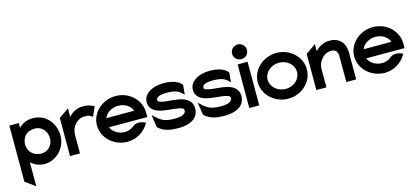

<svg xmlns="http://www.w3.org/2000/svg" viewBox="-65 -1179 4186 1919"><g transform="rotate(-15 2027.5 -219.5)"><path d="M123 205V-45C156 -13 202 11 263 11C376 11 488 -84 488 -225C488 -342 408 -462 263 -462C201 -462 154 -438 118 -403V-451H20V129ZM257 -357C330 -357 380 -296 380 -225C380 -160 334 -98 257 -98C174 -98 123 -161 123 -225C123 -303 172 -357 257 -357Z M630 0V-190C630 -238 648 -276 673 -302C695 -326 727 -345 770 -345C814 -345 819 -340 836 -329L851 -319L894 -417L880 -424C853 -436 837 -447 778 -447C713 -447 665 -417 630 -378V-466L527 -394V0Z M1121 11C1212 11 1293 -38 1338 -111L1347 -126L1331 -133C1330 -133 1262 -164 1217 -126C1190 -104 1158 -90 1121 -90C1055 -90 998 -126 977 -177H1374V-224C1374 -356 1260 -462 1121 -462C982 -462 866 -357 866 -226C866 -95 982 11 1121 11ZM1121 -361C1188 -361 1244 -325 1264 -272H976C996 -324 1053 -361 1121 -361Z M1550 -198C1606 -188 1676 -188 1720 -174C1741 -168 1752 -162 1752 -146C1752 -109 1711 -90 1639 -90C1552 -90 1508 -103 1451 -156L1420 -185L1439 -56L1443 -52C1497 0 1571 11 1645 11C1799 11 1859 -57 1859 -138C1859 -204 1815 -237 1766 -255C1699 -279 1603 -272 1542 -291C1521 -297 1513 -302 1513 -316C1513 -345 1554 -361 1621 -361C1701 -361 1740 -347 1771 -317L1793 -296L1803 -395L1799 -399C1761 -448 1683 -462 1615 -462C1492 -462 1406 -401 1406 -323C1406 -237 1479 -209 1550 -198Z M2028 -198C2084 -188 2154 -188 2198 -174C2219 -168 2230 -162 2230 -146C2230 -109 2189 -90 2117 -90C2030 -90 1986 -103 1929 -156L1898 -185L1917 -56L1921 -52C1975 0 2049 11 2123 11C2277 11 2337 -57 2337 -138C2337 -204 2293 -237 2244 -255C2177 -279 2081 -272 2020 -291C1999 -297 1991 -302 1991 -316C1991 -345 2032 -361 2099 -361C2179 -361 2218 -347 2249 -317L2271 -296L2281 -395L2277 -399C2239 -448 2161 -462 2093 -462C1970 -462 1884 -401 1884 -323C1884 -237 1957 -209 2028 -198Z M2433 -492C2475 -492 2510 -525 2510 -568C2510 -611 2475 -644 2433 -644C2391 -644 2356 -611 2356 -568C2356 -525 2391 -492 2433 -492ZM2485 0V-451H2382V0Z M2785 11C2924 11 3038 -95 3038 -226C3038 -357 2924 -462 2785 -462C2646 -462 2530 -357 2530 -226C2530 -95 2646 11 2785 11ZM2785 -361C2869 -361 2936 -301 2936 -226C2936 -151 2869 -90 2785 -90C2701 -90 2632 -151 2632 -226C2632 -301 2701 -361 2785 -361Z M3180 0V-186C3180 -234 3199 -272 3224 -298C3246 -322 3278 -341 3321 -341C3366 -341 3386 -313 3386 -267V0H3488V-280C3488 -374 3433 -443 3329 -443C3264 -443 3216 -413 3180 -374V-447L3076 -374V0Z M3783 11C3874 11 3955 -38 4000 -111L4009 -126L3993 -133C3992 -133 3924 -164 3879 -126C3852 -104 3820 -90 3783 -90C3717 -90 3660 -126 3639 -177H4036V-224C4036 -356 3922 -462 3783 -462C3644 -462 3528 -357 3528 -226C3528 -95 3644 11 3783 11ZM3783 -361C3850 -361 3906 -325 3926 -272H3638C3658 -324 3715 -361 3783 -361Z"/></g></svg>

Font: Charger Pro
Style: Blk
Weight: 900
Designer: Jasper
Foundry: Cannot Into Space Fonts
Version: Version 1.09